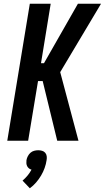

<svg xmlns="http://www.w3.org/2000/svg" viewBox="-20 -755 562 1030"><path d="M19 0 140 -735H252L200 -416H216L398 -735H522L303 -368L401 0H287L209 -320H184L131 0ZM140 255 101 214Q116 201 128 186.5Q140 172 149 155Q141 153 135 148Q129 143 125.5 136Q122 129 121.5 120.5Q121 112 122 104Q124 93 129.5 82.5Q135 72 143.5 64.5Q152 57 163 54Q174 51 185 51Q196 51 206 54Q216 57 222.5 64.5Q229 72 230.5 82.5Q232 93 230 104Q227 125 219.5 146Q212 167 200.5 186.5Q189 206 174 223.5Q159 241 140 255Z"/></svg>

Font: Iosevka SS18
Style: Bold Italic
Weight: 700
Italic angle: -9°
Monospace: yes
Designer: Belleve Invis
Foundry: Belleve Invis
Version: Version 25.1.1; ttfautohint (v1.8.4)